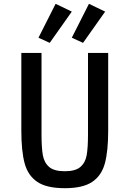

<svg xmlns="http://www.w3.org/2000/svg" viewBox="-20 -976 680 1008"><path d="M198 -698V-271Q198 -200 205 -161Q212 -122 238 -99.5Q264 -77 320 -77Q376 -77 402 -99.5Q428 -122 435 -161Q442 -200 442 -271V-698H548V-291Q548 -182 530.5 -118Q513 -54 464 -21Q415 12 320 12Q225 12 176 -21Q127 -54 109.5 -118Q92 -182 92 -291V-698ZM241 -751 182 -778 272 -956 357 -915ZM447 -956 532 -915 416 -751 357 -778Z"/></svg>

Font: Writer Medium
Style: Regular
Weight: 500
Monospace: yes
Designer: Mike Abbink, Paul van der Laan, Pieter van Rosmalen
Foundry: Bold Monday
Version: Version 2.001 2020